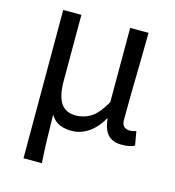

<svg xmlns="http://www.w3.org/2000/svg" viewBox="-110 -636 848 928"><g transform="rotate(15 314.0 -172.0)"><path d="M92 199V-543H183V-210Q183 -139 206.5 -102.5Q230 -66 283 -66Q320 -66 354.5 -86Q389 -106 427 -171V-543H519Q518 -468 517 -391Q513 -236 513 -106Q513 -83 524 -73Q535 -63 553 -63Q567 -63 585 -69L597 0Q577 13 533 13Q487 13 463.5 -12.5Q440 -38 435 -92H433Q403 -40 364 -14.5Q325 11 281 11Q249 11 222.5 0.5Q196 -10 176 -41Q177 36 178.5 87Q180 138 184 199Z"/></g></svg>

Font: Noto Sans CJK KR Regular (TTF)
Style: Regular
Weight: 400
Designer: Ryoko NISHIZUKA 西塚涼子 (kana & ideographs); Paul D. Hunt (Latin, Greek & Cyrillic); Wenlong ZHANG 张文龙 (bopomofo); Sandoll 
Foundry: Adobe Systems Incorporated
Version: Version 1.004;PS 1.004;hotconv 1.0.82;makeotf.lib2.5.63406